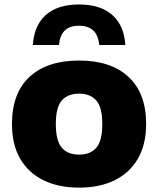

<svg xmlns="http://www.w3.org/2000/svg" viewBox="-20 -828 706 858"><path d="M333.5 10.5Q242 10.5 174.8 -22.2Q107.5 -55 70.5 -118.2Q33.5 -181.5 33.5 -273.5Q33.5 -412 112.2 -484.8Q191 -557.5 333.5 -557.5Q475.5 -557.5 554.2 -484.5Q633 -411.5 633 -274Q633 -182 596 -118.5Q559 -55 491.8 -22.2Q424.5 10.5 333.5 10.5ZM333.5 -137Q383.5 -137 410.2 -167.5Q437 -198 437 -273.5Q437 -349.5 410 -379.5Q383 -409.5 333.5 -409.5Q283.5 -409.5 256.5 -379.5Q229.5 -349.5 229.5 -274Q229.5 -198.5 256.2 -167.8Q283 -137 333.5 -137ZM127 -627Q132 -713.5 184.5 -760.8Q237 -808 333.5 -808Q429 -808 482 -760.8Q535 -713.5 540 -627H423.5Q415.5 -713 333.5 -713Q290 -713 268.8 -691Q247.5 -669 243.5 -627Z"/></svg>

Font: Encode Sans SmExp XBd
Style: Regular
Weight: 800
Width: 6
Designer: Multiple Designers
Foundry: Impallari Type
Version: Version 3.002; ttfautohint (v1.8.3) -l 8 -r 50 -G 200 -x 14 